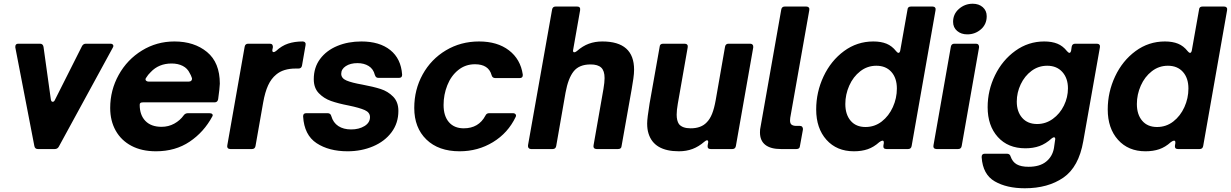

<svg xmlns="http://www.w3.org/2000/svg" viewBox="-20 -798 6591 1028"><path d="M295 -13Q288 0 273 0H183Q167 0 164 -16L62 -544V-548Q62 -564 78 -564H194Q210 -564 213 -547L252 -267Q254 -253 262 -253Q270 -253 274 -263L419 -551Q426 -564 440 -564H572Q579 -564 583 -560.5Q587 -557 587 -552Q587 -548 584 -543Z M570 -220Q570 -315 615.5 -397Q661 -479 740 -527.5Q819 -576 914 -576Q1020 -576 1088.5 -519.5Q1157 -463 1157 -350Q1156 -324 1148 -267Q1145 -250 1129 -250H746Q736 -250 732 -247Q728 -244 728 -237Q728 -182 758.5 -150.5Q789 -119 845 -119Q882 -119 913 -136Q944 -153 964 -181Q972 -192 987 -192H1101Q1112 -192 1116.5 -187Q1121 -182 1117 -175Q1072 -91 995.5 -39.5Q919 12 815 12Q739 12 684 -17Q629 -46 599.5 -98.5Q570 -151 570 -220ZM990 -361Q999 -361 1004 -366Q1009 -371 1008 -379Q1002 -397 996 -406Q984 -432 958.5 -445Q933 -458 899 -458Q830 -458 787 -412Q773 -399 762 -381Q759 -377 759 -373Q759 -368 764 -364.5Q769 -361 777 -361Z M1213 0Q1204 0 1199.5 -5.5Q1195 -11 1197 -20L1290 -548Q1293 -564 1309 -564H1425Q1434 -564 1438 -558.5Q1442 -553 1441 -544L1439 -535L1438 -529Q1438 -519 1445 -519Q1450 -519 1458 -525Q1488 -553 1522.5 -564.5Q1557 -576 1601 -576Q1609 -576 1613.5 -570.5Q1618 -565 1616 -556L1597 -447Q1594 -431 1578 -431H1563Q1497 -431 1459 -399Q1432 -377 1415.5 -341Q1399 -305 1389 -249L1348 -16Q1345 0 1329 0Z M1603 -174V-176Q1603 -192 1620 -192H1734Q1750 -192 1754 -176Q1764 -141 1791.5 -123Q1819 -105 1860 -105Q1902 -105 1931.5 -123Q1961 -141 1961 -171Q1961 -196 1933 -208.5Q1905 -221 1847 -233Q1790 -244 1752 -257.5Q1714 -271 1687 -299Q1660 -327 1660 -374Q1660 -437 1694 -482.5Q1728 -528 1786 -552Q1844 -576 1915 -576Q2012 -576 2069.5 -530Q2127 -484 2133 -399V-397Q2133 -381 2116 -381H2007Q1999 -381 1994.5 -384.5Q1990 -388 1987 -397Q1979 -429 1954 -444.5Q1929 -460 1894 -460Q1856 -460 1831.5 -444Q1807 -428 1807 -403Q1807 -379 1835 -367Q1863 -355 1920 -345Q1979 -334 2018 -321.5Q2057 -309 2085 -280.5Q2113 -252 2113 -204Q2113 -139 2076.5 -90Q2040 -41 1977.5 -14.5Q1915 12 1841 12Q1741 12 1675 -31.5Q1609 -75 1603 -174Z M2198 -220Q2198 -318 2243 -399.5Q2288 -481 2367.5 -528.5Q2447 -576 2545 -576Q2643 -576 2705 -528.5Q2767 -481 2779 -399V-395Q2779 -380 2762 -380H2632Q2616 -380 2612 -396Q2596 -454 2523 -454Q2472 -454 2433.5 -423Q2395 -392 2375 -341.5Q2355 -291 2355 -236Q2355 -177 2383.5 -144Q2412 -111 2463 -111Q2543 -111 2579 -179Q2585 -192 2599 -192H2726Q2736 -192 2740.5 -186Q2745 -180 2741 -172Q2700 -86 2619.5 -37Q2539 12 2441 12Q2328 12 2263 -51Q2198 -114 2198 -220Z M2958 -16Q2955 0 2939 0H2823Q2815 0 2810.5 -5.5Q2806 -11 2807 -20L2936 -747Q2939 -763 2955 -763H3070Q3089 -763 3086 -743L3049 -533L3048 -527Q3048 -518 3055 -518Q3060 -518 3068 -524Q3100 -552 3133 -564Q3166 -576 3205 -576Q3375 -576 3375 -425Q3375 -404 3371 -376.5Q3367 -349 3362 -320L3308 -16Q3307 0 3289 0H3174Q3165 0 3160.5 -5.5Q3156 -11 3158 -20L3211 -322Q3217 -357 3217 -380Q3217 -419 3199 -436Q3181 -453 3142 -453Q3081 -453 3051.5 -416Q3022 -379 3008 -302Z M3452 -84Q3445 -106 3445 -137Q3445 -164 3458 -244L3512 -548Q3513 -564 3531 -564H3646Q3655 -564 3659.5 -558.5Q3664 -553 3662 -544L3609 -242Q3603 -208 3603 -184Q3603 -152 3615 -134Q3633 -111 3678 -111Q3734 -111 3764 -143Q3781 -160 3792.5 -188.5Q3804 -217 3812 -262L3862 -548Q3865 -564 3881 -564H3997Q4005 -564 4009.5 -558.5Q4014 -553 4013 -544L3920 -16Q3917 0 3901 0H3785Q3766 0 3769 -20L3771 -31L3772 -37Q3772 -47 3765 -47Q3761 -47 3751 -39Q3721 -13 3688 -0.5Q3655 12 3615 12Q3481 12 3452 -84Z M4263 -16Q4262 0 4244 0H4161Q4106 0 4077.5 -22.5Q4049 -45 4049 -89Q4049 -107 4052 -118L4163 -747Q4166 -763 4182 -763H4297Q4306 -763 4310.5 -757.5Q4315 -752 4313 -743L4211 -167Q4210 -162 4210 -153Q4210 -136 4219 -130Q4228 -124 4243 -124H4263Q4271 -124 4275.5 -118.5Q4280 -113 4279 -104Z M4350 -212Q4350 -305 4389.5 -389Q4429 -473 4499 -524.5Q4569 -576 4656 -576Q4697 -576 4726.5 -564Q4756 -552 4778 -524Q4785 -515 4791 -515Q4797 -515 4800 -527L4839 -747Q4840 -763 4858 -763H4973Q4982 -763 4986.5 -757.5Q4991 -752 4989 -743L4861 -16Q4858 0 4842 0H4726Q4707 0 4710 -20L4712 -31V-36Q4712 -45 4705 -45Q4699 -45 4688 -37Q4658 -10 4625.5 1Q4593 12 4552 12Q4460 12 4405 -49.5Q4350 -111 4350 -212ZM4782 -324Q4782 -380 4752.5 -413Q4723 -446 4672 -446Q4624 -446 4586 -416.5Q4548 -387 4527 -339.5Q4506 -292 4506 -241Q4506 -185 4534.5 -151.5Q4563 -118 4614 -118Q4663 -118 4701 -147.5Q4739 -177 4760.5 -224.5Q4782 -272 4782 -324Z M5129 -16Q5126 0 5110 0H4994Q4985 0 4980.5 -5.5Q4976 -11 4978 -20L5071 -548Q5074 -564 5090 -564H5206Q5214 -564 5218.5 -558.5Q5223 -553 5222 -544ZM5083 -681Q5083 -723 5114.5 -750.5Q5146 -778 5188 -778Q5221 -778 5242 -759.5Q5263 -741 5263 -711Q5263 -668 5232 -641Q5201 -614 5159 -614Q5126 -614 5104.5 -632.5Q5083 -651 5083 -681Z M5236 44V42Q5236 25 5253 25H5371Q5387 25 5391 40Q5401 69 5424 82Q5447 95 5487 95Q5547 95 5581 67.5Q5615 40 5623 -5L5629 -47L5630 -53Q5630 -63 5623 -63Q5619 -63 5611 -57Q5579 -28 5545.5 -16Q5512 -4 5470 -4Q5377 -4 5322.5 -64.5Q5268 -125 5268 -224Q5268 -314 5307.5 -395Q5347 -476 5416.5 -526Q5486 -576 5571 -576Q5612 -576 5641.5 -564Q5671 -552 5693 -524Q5701 -515 5706 -515Q5712 -515 5715 -527L5718 -548Q5721 -564 5737 -564H5853Q5862 -564 5866.5 -558.5Q5871 -553 5869 -544L5780 -42Q5756 96 5673.5 153Q5591 210 5467 210Q5370 210 5306 173Q5242 136 5236 44ZM5698 -325Q5698 -379 5668 -412.5Q5638 -446 5587 -446Q5540 -446 5503 -418.5Q5466 -391 5445 -346.5Q5424 -302 5424 -254Q5424 -200 5453 -167Q5482 -134 5533 -134Q5579 -134 5617 -161.5Q5655 -189 5676.5 -233Q5698 -277 5698 -325Z M5911 -212Q5911 -305 5950.5 -389Q5990 -473 6060 -524.5Q6130 -576 6217 -576Q6258 -576 6287.5 -564Q6317 -552 6339 -524Q6346 -515 6352 -515Q6358 -515 6361 -527L6400 -747Q6401 -763 6419 -763H6534Q6543 -763 6547.5 -757.5Q6552 -752 6550 -743L6422 -16Q6419 0 6403 0H6287Q6268 0 6271 -20L6273 -31V-36Q6273 -45 6266 -45Q6260 -45 6249 -37Q6219 -10 6186.5 1Q6154 12 6113 12Q6021 12 5966 -49.5Q5911 -111 5911 -212ZM6343 -324Q6343 -380 6313.5 -413Q6284 -446 6233 -446Q6185 -446 6147 -416.5Q6109 -387 6088 -339.5Q6067 -292 6067 -241Q6067 -185 6095.5 -151.5Q6124 -118 6175 -118Q6224 -118 6262 -147.5Q6300 -177 6321.5 -224.5Q6343 -272 6343 -324Z"/></svg>

Font: Open Sauce Two ExtraBold Italic
Style: Regular
Weight: 800
Italic angle: -10°
Designer: Alfredo Marco Pradil
Foundry: Creative Sauce Fz LLC
Version: Version 1.477